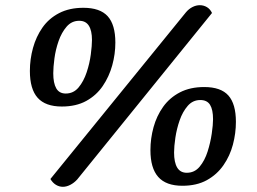

<svg xmlns="http://www.w3.org/2000/svg" viewBox="-20 -700 989 739"><path d="M222 19Q208 19 195.5 11.5Q183 4 174 -11L696 -653Q707 -666 721 -673Q735 -680 749 -680Q764 -680 776.5 -672.5Q789 -665 796 -650L277 -9Q265 4 250.5 11.5Q236 19 222 19ZM218 -290Q155 -290 125 -323.5Q95 -357 95 -427Q95 -472 107 -515.5Q119 -559 143.5 -594Q168 -629 207.5 -649.5Q247 -670 301 -670Q365 -670 394.5 -637.5Q424 -605 424 -536Q424 -492 412 -448.5Q400 -405 375.5 -369Q351 -333 312 -311.5Q273 -290 218 -290ZM233 -340Q263 -340 282.5 -363.5Q302 -387 313.5 -421.5Q325 -456 329.5 -490.5Q334 -525 334 -546Q334 -582 322 -601Q310 -620 285 -620Q256 -620 236.5 -597.5Q217 -575 205.5 -542Q194 -509 189.5 -475Q185 -441 185 -418Q185 -380 196.5 -360Q208 -340 233 -340ZM682 15Q619 15 589 -19Q559 -53 559 -122Q559 -167 571 -210.5Q583 -254 608 -289Q633 -324 672.5 -344.5Q712 -365 766 -365Q830 -365 859 -332.5Q888 -300 888 -231Q888 -187 876.5 -143.5Q865 -100 840 -64Q815 -28 776 -6.5Q737 15 682 15ZM699 -35Q729 -35 748.5 -58.5Q768 -82 779 -116.5Q790 -151 795 -185.5Q800 -220 800 -241Q800 -278 788.5 -296.5Q777 -315 751 -315Q722 -315 702.5 -292.5Q683 -270 671.5 -237Q660 -204 655 -170Q650 -136 650 -113Q650 -75 662 -55Q674 -35 699 -35Z"/></svg>

Font: Sansita Swashed Light
Style: Regular
Weight: 400
Version: Version 1.003